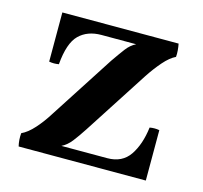

<svg xmlns="http://www.w3.org/2000/svg" viewBox="-74 -529 647 611"><g transform="rotate(15 249.5 -224.0)"><path d="M167 -37 33 -43Q53 -52 74 -75.5Q95 -99 113 -128L250 -340Q268 -366 281.5 -384Q295 -402 313 -411L446 -405Q427 -396 406.5 -372.5Q386 -349 367 -320L230 -108Q213 -82 199 -64Q185 -46 167 -37ZM36 0Q31 -21 33 -43L167 -37H318Q367 -37 391.5 -73Q416 -109 423 -166Q439 -169 455 -166V0ZM60 -286V-448H443Q445 -438 446 -426.5Q447 -415 446 -405L313 -411H199Q153 -411 125.5 -384Q98 -357 92 -286Q76 -283 60 -286Z"/></g></svg>

Font: Poltawski Nowy Medium
Style: Regular
Weight: 500
Version: Version 1.001;gftools[0.9.25]